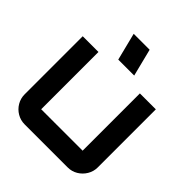

<svg xmlns="http://www.w3.org/2000/svg" viewBox="-255 -1160 1337 1337"><g transform="rotate(45 414.0 -491.5)"><path d="M202 0Q162 0 128 -20Q94 -40 74 -74Q54 -108 54 -148V-720H209V-156Q209 -156 209 -156Q209 -156 209 -156H617Q617 -156 617 -156Q617 -156 617 -156V-720H774V-148Q774 -108 753.5 -74Q733 -40 699.5 -20Q666 0 626 0H202ZM344 -780 293 -983H450L501 -780Z"/></g></svg>

Font: Orbitron Black
Style: Regular
Weight: 900
Designer: Matt McInerney
Foundry: The League of Moveable Type
Version: Version 2.001